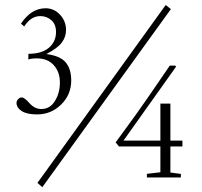

<svg xmlns="http://www.w3.org/2000/svg" viewBox="-20 -719 818 778"><path d="M151.4 39.6 131.8 22 651.4 -698.7 672.4 -682.1ZM130.4 -255.4Q88.9 -255.4 67.9 -269Q46.9 -282.7 46.9 -302.2Q46.9 -310.5 53.7 -317.4Q60.5 -324.2 67.9 -324.2Q79.1 -324.2 99.6 -300.8Q120.6 -277.3 147.5 -277.3Q182.6 -277.3 202.6 -309.8Q222.7 -342.3 222.7 -384.8Q222.7 -427.7 197.8 -455.1Q172.9 -482.4 129.4 -482.4Q106.9 -482.4 94.7 -478L95.2 -501Q149.4 -501 178.2 -525.6Q207 -550.3 207 -589.4Q207 -620.6 188 -637.2Q168.9 -653.8 143.6 -653.8Q105 -653.8 78.1 -611.8L64.9 -623Q106.4 -685.5 164.6 -685.5Q199.2 -685.5 223.4 -659.2Q247.6 -632.8 247.6 -597.7Q247.6 -569.8 230.7 -546.9Q213.9 -523.9 168 -500Q224.1 -492.7 246.3 -466.1Q268.6 -439.5 268.6 -393.1Q268.6 -335.4 227.8 -295.4Q187 -255.4 130.4 -255.4ZM575.2 0V-14.6L629.9 -21V-125.5H461.9L448.7 -142.1L529.8 -253.4Q560.1 -294.9 668 -453.1H689.9L693.4 -448.7L480.5 -149.4H629.9V-299.3H670.4V-149.4H719.2V-125.5H670.4V-20L712.9 -14.2V0Z"/></svg>

Font: Elstob ExtraLight
Style: Regular
Weight: 200
Designer: Peter S. Baker
Version: Version 1.015